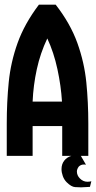

<svg xmlns="http://www.w3.org/2000/svg" viewBox="-20 -669 412 824"><path d="M328 135Q319 135 302.5 134Q286 133 266 113Q255 102 249.5 86.5Q244 71 244 57Q244 35 256 20Q267 6 286 0H247V-128H120V0H9V-139Q9 -231 17.5 -316.5Q26 -402 55.5 -484.5Q85 -567 147 -649H219Q282 -568 312 -484.5Q342 -401 350.5 -315Q359 -229 359 -139V0H327L349 38L344 37H340Q327 37 318 46Q310 57 310 67Q310 84 323 97Q337 111 355 111Q359 111 363 110.5Q367 110 372 109L366 133ZM120 -233H246Q242 -300 226.5 -372Q211 -444 183 -504Q153 -441 138 -372Q123 -303 120 -233Z"/></svg>

Font: New Amsterdam
Style: Regular
Weight: 400
Designer: Vladimir Nikolic
Foundry: Vladimir Nikolic
Version: Version 1.000; ttfautohint (v1.8.4.7-5d5b)